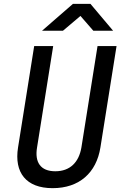

<svg xmlns="http://www.w3.org/2000/svg" viewBox="-20 -970 640 1000"><path d="M199 -810H308L399 -887L466 -810H569L451 -950H360ZM254 10C393 10 482 -70 503 -202L587 -730H488L404 -202C391 -125 345 -78 268 -78C191 -78 160 -125 173 -202L257 -730H158L74 -202C53 -71 116 10 254 10Z"/></svg>

Font: JetBrains Mono Medium
Style: Italic
Weight: 436
Italic angle: -9°
Monospace: yes
Designer: Philipp Nurullin, Konstantin Bulenkov
Foundry: JetBrains
Version: Version 2.305